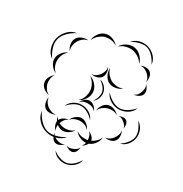

<svg xmlns="http://www.w3.org/2000/svg" viewBox="-312 -991 1353 1417"><g transform="rotate(30 364.0 -282.0)"><path d="M410 -769Q431 -798 468.5 -808Q506 -818 541 -807Q576 -797 602.5 -768.5Q629 -740 631 -703Q616 -737 591 -763.5Q566 -790 539 -798Q511 -806 475.5 -797.5Q440 -789 410 -769ZM348 -695Q363 -723 395.5 -739.5Q428 -756 460 -751Q492 -746 517.5 -720Q543 -694 549 -663Q533 -690 507.5 -706.5Q482 -723 456 -727Q431 -731 401.5 -723.5Q372 -716 348 -695ZM151 -635Q152 -665 172 -693Q192 -721 220 -730Q249 -740 281 -728.5Q313 -717 332 -694Q306 -710 278 -712.5Q250 -715 227 -708Q205 -700 183.5 -681.5Q162 -663 151 -635ZM564 -656Q582 -666 606 -665.5Q630 -665 645 -652Q660 -639 663.5 -615Q667 -591 660 -572Q661 -592 651 -607.5Q641 -623 629 -634Q617 -644 600.5 -651.5Q584 -659 564 -656ZM-24 -373Q-59 -396 -72 -438.5Q-85 -481 -75 -522Q-64 -562 -33 -594Q-2 -626 39 -630Q2 -612 -27.5 -582Q-57 -552 -65 -519Q-73 -487 -61 -446.5Q-49 -406 -24 -373ZM58 -490Q42 -509 38 -537.5Q34 -566 47 -588Q59 -609 86 -619.5Q113 -630 138 -626Q113 -621 95.5 -607Q78 -593 68 -575Q58 -558 54 -535.5Q50 -513 58 -490ZM668 -559Q683 -546 691 -525Q699 -504 692 -486Q686 -469 666 -458Q646 -447 627 -447Q645 -453 655 -466.5Q665 -480 670 -495Q675 -509 676.5 -525.5Q678 -542 668 -559ZM539 -447Q518 -428 486 -422.5Q454 -417 429 -430Q404 -443 389.5 -472.5Q375 -502 379 -530Q385 -502 402.5 -482Q420 -462 440 -451Q460 -441 486.5 -438.5Q513 -436 539 -447ZM362 -530Q373 -512 374.5 -487Q376 -462 364 -445Q351 -428 326.5 -422Q302 -416 282 -422Q303 -423 318.5 -434Q334 -445 344 -459Q354 -472 360 -490.5Q366 -509 362 -530ZM51 -296Q25 -306 6 -332Q-13 -358 -12 -386Q-11 -414 9 -439.5Q29 -465 55 -474Q33 -456 22.5 -432Q12 -408 12 -386Q11 -363 20.5 -338.5Q30 -314 51 -296ZM357 -419Q382 -415 401.5 -394.5Q421 -374 426 -349Q431 -323 421 -297Q411 -271 389 -257Q405 -277 412.5 -301.5Q420 -326 416 -347Q412 -367 395.5 -386.5Q379 -406 357 -419ZM281 -406Q311 -397 334 -370Q357 -343 359 -312Q361 -281 342.5 -251Q324 -221 295 -209Q318 -230 327.5 -258Q337 -286 335 -310Q334 -335 320 -361Q306 -387 281 -406ZM703 -374Q691 -338 656.5 -317.5Q622 -297 585 -297Q547 -297 513 -317.5Q479 -338 466 -373Q490 -344 522.5 -325.5Q555 -307 585 -307Q615 -307 647 -326Q679 -345 703 -374ZM752 -296Q782 -280 796 -246.5Q810 -213 805 -179Q800 -146 777 -118Q754 -90 720 -83Q749 -101 770 -127.5Q791 -154 795 -181Q799 -207 786.5 -238.5Q774 -270 752 -296ZM446 -205Q447 -230 463 -254Q479 -278 502 -285Q526 -293 553 -282.5Q580 -272 595 -253Q574 -266 551.5 -267Q529 -268 510 -262Q491 -256 473 -242Q455 -228 446 -205ZM87 -131Q63 -134 40.5 -151Q18 -168 13 -192Q7 -215 19 -240.5Q31 -266 51 -279Q37 -260 34.5 -238Q32 -216 36 -197Q41 -179 53 -160.5Q65 -142 87 -131ZM611 -253Q624 -261 643.5 -262.5Q663 -264 675 -254Q687 -244 689.5 -224.5Q692 -205 687 -191Q687 -206 678.5 -217Q670 -228 660 -235Q651 -243 638.5 -249.5Q626 -256 611 -253ZM305 -195Q312 -214 331 -230Q350 -246 371 -245Q392 -245 410.5 -228.5Q429 -212 435 -193Q422 -209 404.5 -215Q387 -221 371 -221Q354 -222 336 -216.5Q318 -211 305 -195ZM228 -120Q239 -151 269.5 -170.5Q300 -190 334 -190Q368 -191 399.5 -172.5Q431 -154 443 -122Q421 -148 391 -164.5Q361 -181 334 -180Q307 -180 278 -163Q249 -146 228 -120ZM683 -175Q694 -157 695.5 -132Q697 -107 684 -90Q672 -73 647 -67Q622 -61 602 -67Q623 -68 639 -79Q655 -90 665 -104Q675 -118 681.5 -136Q688 -154 683 -175ZM205 -32Q187 -21 161 -20Q135 -19 118 -32Q100 -46 94.5 -71Q89 -96 95 -117Q96 -95 107 -78.5Q118 -62 132 -51Q146 -41 165 -34.5Q184 -28 205 -32ZM306 -46Q314 -68 336 -86Q358 -104 382 -105Q406 -105 428.5 -87.5Q451 -70 459 -48Q444 -66 423 -73.5Q402 -81 382 -81Q363 -80 342 -72Q321 -64 306 -46ZM475 -48Q492 -43 508 -28Q524 -13 526 5Q545 -3 562 -19.5Q579 -36 589 -58Q587 -29 567.5 -2.5Q548 24 521 33Q508 59 483 70Q496 57 501 38Q474 40 447 28Q420 16 404 -6Q428 10 454 14Q480 18 503 13Q503 11 502 9Q501 -5 495.5 -21Q490 -37 475 -48ZM263 73Q249 62 241 42.5Q233 23 235 6Q224 -10 221 -27Q228 -15 239 -6Q246 -23 266.5 -34.5Q287 -46 306 -46Q287 -39 276.5 -24.5Q266 -10 260 5L259 9Q278 20 299 22Q320 25 344.5 19Q369 13 388 -5Q376 18 349.5 34Q323 50 296 46Q275 43 255 27Q253 38 254.5 50Q256 62 263 73ZM358 70Q345 88 326 99.5Q307 111 285 116Q291 120 297.5 123Q304 126 310 128Q324 133 340 133.5Q356 134 371 125Q360 139 340 148Q320 157 303 151Q292 148 284 139Q276 130 271 119Q237 124 206 114Q165 103 134.5 70Q104 37 101 -5Q118 34 147 64.5Q176 95 209 105Q234 112 266 107Q263 98 263 89Q267 99 273 106Q318 97 358 70ZM483 86Q484 102 475.5 120.5Q467 139 451 145Q436 151 417 144Q398 137 387 125Q401 133 415.5 130.5Q430 128 442 123Q454 118 466 109.5Q478 101 483 86ZM546 157Q541 191 514.5 215.5Q488 240 454 247Q421 254 387 241.5Q353 229 335 200Q362 221 394 231.5Q426 242 452 237Q479 232 504.5 209.5Q530 187 546 157Z"/></g></svg>

Font: Rubik Puddles
Style: Regular
Weight: 400
Designer: Hubert and Fischer, NaN
Foundry: Hubert and Fischer, NaN
Version: Version 2.200